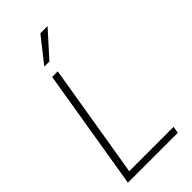

<svg xmlns="http://www.w3.org/2000/svg" viewBox="-290 -1019 1088 1088"><g transform="rotate(-45 254.5 -475.0)"><path d="M34.7 0 154.8 -727.5H199.7L85.9 -41H441.4L434.6 0ZM164.6 -800.3 282.7 -949.7H340.3L205.6 -800.3Z"/></g></svg>

Font: Inter Display Extra Light
Style: Italic
Weight: 200
Italic angle: -9.39999°
Designer: Rasmus Andersson
Foundry: rsms
Version: Version 4.000;git-4fc901f